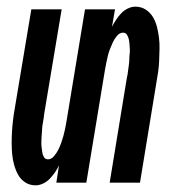

<svg xmlns="http://www.w3.org/2000/svg" viewBox="-20 -548 540 576"><path d="M87 8Q69 8 55.5 -1Q42 -10 34.5 -23.5Q27 -37 22.5 -53Q18 -69 16.5 -85.5Q15 -102 15 -119Q15 -136 16 -153Q17 -170 19 -187Q21 -204 24 -221L74 -520H165L113 -209Q112 -201 111 -193.5Q110 -186 108.5 -178.5Q107 -171 106.5 -163.5Q106 -156 105.5 -148.5Q105 -141 104.5 -133.5Q104 -126 104 -119Q104 -112 105 -104.5Q106 -97 107 -90Q108 -83 112 -76.5Q116 -70 124 -70Q134 -70 142 -79.5Q150 -89 155 -99Q160 -109 163.5 -119Q167 -129 170 -139.5Q173 -150 175 -160Q177 -170 179 -181L235 -520H325L316 -468Q322 -479 328.5 -489Q335 -499 343.5 -508Q352 -517 363.5 -522.5Q375 -528 386 -528Q404 -528 417.5 -519Q431 -510 439 -496.5Q447 -483 451 -467Q455 -451 457 -434.5Q459 -418 458.5 -401Q458 -384 457.5 -367Q457 -350 454.5 -333Q452 -316 449 -299L400 0H309L360 -311Q362 -319 363 -326.5Q364 -334 365 -341.5Q366 -349 367 -356.5Q368 -364 368 -371.5Q368 -379 369 -386.5Q370 -394 369.5 -401Q369 -408 368.5 -415.5Q368 -423 366.5 -430Q365 -437 361 -443.5Q357 -450 349 -450Q339 -450 331 -440.5Q323 -431 318.5 -421Q314 -411 310 -401Q306 -391 303.5 -380.5Q301 -370 299 -360Q297 -350 295 -339L239 0H149L157 -52Q152 -41 145 -31Q138 -21 129.5 -12Q121 -3 109.5 2.5Q98 8 87 8Z"/></svg>

Font: Iosevka Semibold
Style: Italic
Weight: 600
Italic angle: -9°
Monospace: yes
Designer: Belleve Invis
Foundry: Belleve Invis
Version: Version 32.5.0; ttfautohint (v1.8.4)